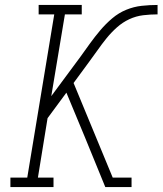

<svg xmlns="http://www.w3.org/2000/svg" viewBox="-20 -755 656 775"><path d="M22 0V-38H90L199 -697H136V-735H310V-697H242L187 -367L304 -525Q324 -553 343.5 -580Q363 -607 385 -633Q407 -659 433 -681Q459 -703 489.5 -715.5Q520 -728 552 -731.5Q584 -735 616 -735V-697Q587 -697 558 -693.5Q529 -690 502 -677.5Q475 -665 452 -644.5Q429 -624 410 -600.5Q391 -577 373.5 -552Q356 -527 338 -503L277 -420L435 -38H511V0H405L324 -198L248 -381L172 -278L133 -38H196V0Z"/></svg>

Font: Iosevka Slab XLtExObl
Style: Regular
Weight: 200
Width: 7
Italic angle: -9°
Monospace: yes
Designer: Belleve Invis
Foundry: Belleve Invis
Version: Version 11.1.1; ttfautohint (v1.8.3)